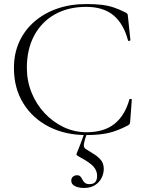

<svg xmlns="http://www.w3.org/2000/svg" viewBox="-20 -656 727 951"><path d="M407 -636Q452 -636 484.5 -632Q517 -628 545 -618.5Q573 -609 604 -593Q610 -589 611.5 -586.5Q613 -584 614 -571L626 -457Q626 -455 620.5 -453.5Q615 -452 614 -456Q592 -539 541.5 -580.5Q491 -622 407 -622Q318 -622 252 -585Q186 -548 149.5 -480Q113 -412 113 -320Q113 -255 136.5 -197Q160 -139 201.5 -95Q243 -51 296 -26Q349 -1 409 -1Q495 -1 547 -42.5Q599 -84 621 -164Q622 -167 627.5 -166Q633 -165 633 -163L625 -57Q624 -45 622 -42Q620 -39 614 -35Q561 -7 515.5 3Q470 13 408 13Q303 13 222 -28.5Q141 -70 95 -145Q49 -220 49 -319Q49 -391 75.5 -449Q102 -507 150.5 -549Q199 -591 264 -613.5Q329 -636 407 -636ZM411 2Q398 41 395.5 57.5Q393 74 404 81.5Q415 89 440 104Q461 116 477.5 134Q494 152 494 181Q494 202 484 223.5Q474 245 452 260Q430 275 395 275Q370 275 351.5 266Q333 257 333 239Q333 226 341.5 219Q350 212 361 212Q373 212 378.5 218.5Q384 225 388.5 234Q393 243 400.5 249.5Q408 256 424 256Q461 256 461 215Q461 189 442.5 168.5Q424 148 375 122Q360 114 359 110Q358 106 365 91Q372 74 376 63.5Q380 53 385 40Q390 27 399 1Z"/></svg>

Font: Cormorant Infant Light
Style: Regular
Weight: 300
Designer: Christian Thalmann (Catharsis Fonts)
Foundry: Catharsis Fonts
Version: Version 4.001